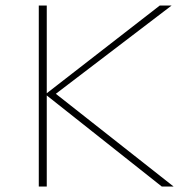

<svg xmlns="http://www.w3.org/2000/svg" viewBox="-20 -678 690 698"><path d="M568 0 150 -331V0H121V-658H150V-339L561 -658H604L183 -337L611 0Z"/></svg>

Font: Ysabeau Extralight
Style: Regular
Weight: 200
Designer: Christian Thalmann (Catharsis Fonts)
Version: Version 0.003